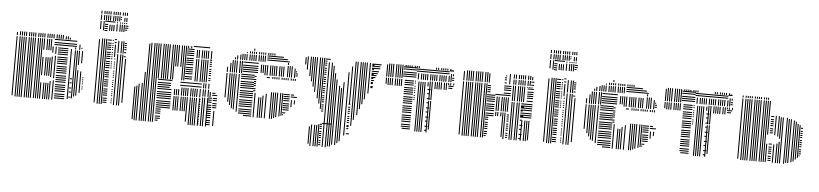

<svg xmlns="http://www.w3.org/2000/svg" viewBox="-49 -1023 6402 1501"><g transform="rotate(5 3151.5 -272.0)"><path d="M60 -8H52V-416H60ZM84 0H76V-416H84ZM100 0H92V-416H100ZM116 0H108V-416H116ZM132 0H124V-416H132ZM156 0H148V-416H156ZM172 0H164V-416H172ZM188 0H180V-416H188ZM204 0H196V-416H204ZM228 0H220V-416H228ZM244 0H236V-416H244ZM260 0H252V-416H260ZM276 0H268V-128H276ZM276 -184H268V-328H276ZM276 -384H268V-416H276ZM300 0H292V-128H300ZM300 -184H292V-328H300ZM300 -384H292V-416H300ZM316 0H308V-128H316ZM316 -184H308V-328H316ZM316 -384H308V-416H316ZM332 0H324V-128H332ZM332 -184H324V-328H332ZM332 -384H324V-416H332ZM348 0H340V-144H348ZM348 -176H340V-336H348ZM348 -368H340V-416H348ZM372 0H364V-152H372ZM372 -168H364V-344H372ZM372 -360H364V-416H372ZM464 -12H384V-20H464ZM464 -28H384V-36H464ZM464 -44H384V-52H464ZM464 -68H384V-76H464ZM464 -84H384V-92H464ZM464 -100H384V-108H464ZM464 -116H384V-124H464ZM464 -140H384V-148H464ZM464 -156H384V-164H464ZM464 -172H384V-180H464ZM464 -188H384V-196H464ZM464 -212H384V-220H464ZM464 -228H384V-236H464ZM464 -244H384V-252H464ZM464 -260H384V-268H464ZM464 -284H384V-292H464ZM464 -300H384V-308H464ZM464 -316H384V-324H464ZM464 -332H384V-340H464ZM464 -356H384V-364H464ZM464 -372H384V-380H464ZM464 -388H384V-396H464ZM464 -404H384V-412H464ZM492 -16H484V-408H492ZM512 -28H496V-36H512ZM512 -68H496V-76H512ZM512 -100H496V-108H512ZM512 -140H496V-148H512ZM512 -172H496V-180H512ZM524 -24H516V-392H524ZM540 -40H532V-392H540ZM556 -48H548V-248H556ZM556 -288H548V-392H556ZM580 -72H572V-240H580ZM580 -304H572V-392H580ZM600 -100H592V-108H600ZM600 -116H592V-124H600ZM600 -140H592V-148H600ZM600 -156H592V-164H600ZM600 -172H592V-180H600ZM600 -188H592V-196H600ZM524 -392H516V-400H524ZM540 -392H532V-400H540ZM556 -392H548V-400H556ZM580 -392H572V-400H580ZM524 -408H516V-424H524ZM556 -408H548V-432H556ZM60 -416H52V-472H60ZM84 -416H76V-472H84ZM100 -416H92V-472H100ZM116 -416H108V-472H116ZM132 -416H124V-472H132ZM156 -416H148V-472H156ZM172 -416H164V-472H172ZM188 -416H180V-472H188ZM204 -416H196V-472H204ZM228 -416H220V-472H228ZM244 -416H236V-472H244ZM260 -416H252V-472H260ZM276 -416H268V-472H276ZM300 -416H292V-472H300ZM316 -416H308V-472H316ZM332 -416H324V-472H332ZM528 -428H352V-436H528ZM528 -444H352V-452H528ZM528 -468H352V-476H528ZM556 -416H548V-448H556ZM572 -416H564V-424H572ZM60 -480H52V-504H60ZM84 -480H76V-512H84ZM100 -480H92V-512H100ZM116 -480H108V-512H116ZM132 -480H124V-512H132ZM156 -480H148V-512H156ZM172 -480H164V-512H172ZM188 -480H180V-512H188ZM204 -480H196V-512H204ZM228 -480H220V-512H228ZM244 -480H236V-512H244ZM260 -480H252V-512H260ZM276 -480H268V-512H276ZM300 -480H292V-512H300ZM316 -480H308V-512H316ZM332 -480H324V-512H332ZM348 -480H340V-512H348ZM372 -480H364V-512H372ZM388 -480H380V-512H388ZM404 -480H396V-512H404ZM420 -480H412V-512H420ZM444 -480H436V-504H444ZM460 -480H452V-504H460ZM476 -480H468V-496H476Z M704 -8H696V-504H704ZM728 0H720V-512H728ZM744 0H736V-512H744ZM760 0H752V-512H760ZM796 -12H764V-20H796ZM796 -28H764V-36H796ZM796 -44H764V-52H796ZM796 -68H764V-76H796ZM796 -84H764V-92H796ZM796 -100H764V-108H796ZM796 -116H764V-124H796ZM796 -140H764V-148H796ZM796 -156H764V-164H796ZM796 -172H764V-180H796ZM796 -188H764V-196H796ZM796 -212H764V-220H796ZM796 -228H764V-236H796ZM796 -244H764V-252H796ZM796 -260H764V-268H796ZM796 -284H764V-292H796ZM796 -300H764V-308H796ZM796 -316H764V-324H796ZM796 -332H764V-340H796ZM796 -356H764V-364H796ZM796 -372H764V-380H796ZM796 -388H764V-396H796ZM796 -404H764V-412H796ZM796 -428H764V-436H796ZM796 -444H764V-452H796ZM796 -460H764V-468H796ZM796 -476H764V-484H796ZM796 -500H764V-508H796ZM812 -284H804V-292H812ZM812 -300H804V-308H812ZM812 -316H804V-324H812ZM812 -332H804V-340H812ZM812 -356H804V-364H812ZM812 -372H804V-380H812ZM812 -388H804V-396H812ZM812 -404H804V-412H812ZM812 -428H804V-436H812ZM812 -444H804V-452H812ZM812 -460H804V-468H812ZM812 -476H804V-484H812ZM812 -500H804V-508H812ZM836 -12H828V-20H836ZM836 -28H828V-36H836ZM836 -44H828V-52H836ZM836 -68H828V-76H836ZM836 -84H828V-92H836ZM836 -100H828V-108H836ZM836 -116H828V-124H836ZM836 -140H828V-148H836ZM836 -156H828V-164H836ZM836 -172H828V-180H836ZM836 -188H828V-196H836ZM836 -212H828V-220H836ZM836 -228H828V-236H836ZM836 -244H828V-252H836ZM836 -260H828V-268H836ZM836 -284H828V-292H836ZM836 -300H828V-308H836ZM836 -316H828V-324H836ZM836 -332H828V-340H836ZM836 -356H828V-364H836ZM832 -376H824V-472H832ZM836 -484H820V-492H836ZM836 -508H820V-516H836ZM856 0H848V-400H856ZM880 0H872V-400H880ZM896 0H888V-400H896ZM920 -24H912V-368H920ZM916 -380H900V-388H916ZM856 -408H848V-504H856ZM880 -408H872V-504H880ZM896 -408H888V-504H896ZM916 -412H900V-420H916ZM916 -436H900V-444H916ZM916 -452H900V-460H916ZM916 -468H900V-476H916ZM916 -484H900V-492H916ZM704 -584H696V-648H704ZM728 -576H720V-648H728ZM756 -572H732V-580H756ZM756 -588H732V-596H756ZM756 -604H732V-612H756ZM756 -620H732V-628H756ZM756 -644H732V-652H756ZM776 -576H768V-624H776ZM792 -576H784V-624H792ZM808 -576H800V-624H808ZM812 -644H756V-652H812ZM832 -576H824V-632H832ZM856 -576H848V-632H856ZM872 -576H864V-632H872ZM888 -576H880V-632H888ZM908 -588H892V-596H908ZM916 -604H892V-612H916ZM916 -620H892V-628H916ZM832 -640H824V-648H832ZM856 -640H848V-648H856ZM872 -640H864V-648H872ZM888 -640H880V-648H888ZM904 -640H896V-648H904ZM704 -656H696V-696H704ZM728 -656H720V-696H728ZM744 -656H736V-696H744ZM760 -656H752V-696H760ZM776 -656H768V-696H776ZM800 -656H792V-696H800ZM816 -656H808V-696H816ZM832 -656H824V-696H832ZM848 -656H840V-696H848ZM860 -668H852V-676H860ZM860 -684H852V-692H860ZM888 -656H880V-688H888ZM904 -656H896V-688H904ZM704 -704H696V-728H704ZM728 -704H720V-728H728ZM744 -704H736V-728H744ZM760 -704H752V-728H760ZM776 -704H768V-728H776ZM800 -704H792V-728H800ZM816 -704H808V-728H816ZM832 -704H824V-728H832ZM848 -704H840V-728H848ZM872 -704H864V-728H872ZM888 -704H880V-728H888ZM904 -704H896V-728H904Z M1011 96H1003V-160H1011ZM1027 104H1019V-168H1027ZM1043 104H1035V-184H1043ZM1067 104H1059V-192H1067ZM1083 104H1075V-240H1083ZM1099 104H1091V-240H1099ZM1115 104H1107V-240H1115ZM1139 104H1131V-240H1139ZM1155 104H1147V-240H1155ZM1171 104H1163V-240H1171ZM1207 92H1183V84H1207ZM1223 76H1183V68H1223ZM1223 60H1183V52H1223ZM1223 36H1183V28H1223ZM1223 20H1183V12H1223ZM1223 4H1183V-4H1223ZM1295 -12H1183V-20H1295ZM1295 -28H1183V-36H1295ZM1295 -44H1183V-52H1295ZM1295 -60H1183V-68H1295ZM1295 -84H1183V-92H1295ZM1295 -100H1183V-108H1295ZM1295 -116H1183V-124H1295ZM1295 -132H1183V-140H1295ZM1295 -156H1183V-164H1295ZM1279 -172H1183V-180H1279ZM1287 -188H1183V-196H1287ZM1287 -204H1183V-212H1287ZM1295 -228H1183V-236H1295ZM1323 0H1315V-112H1323ZM1339 0H1331V-112H1339ZM1355 0H1347V-112H1355ZM1379 0H1371V-112H1379ZM1395 0H1387V-112H1395ZM1411 0H1403V-112H1411ZM1427 80H1419V-112H1427ZM1451 104H1443V-112H1451ZM1467 104H1459V-112H1467ZM1483 104H1475V-112H1483ZM1499 104H1491V-112H1499ZM1523 104H1515V-112H1523ZM1527 92H1519V84H1527ZM1527 76H1519V68H1527ZM1527 60H1519V52H1527ZM1527 36H1519V28H1527ZM1527 20H1519V12H1527ZM1527 4H1519V-4H1527ZM1527 -12H1519V-20H1527ZM1527 -28H1519V-36H1527ZM1527 -44H1519V-52H1527ZM1527 -60H1519V-68H1527ZM1527 -84H1519V-92H1527ZM1527 -100H1519V-108H1527ZM1323 -120H1315V-168H1323ZM1339 -120H1331V-168H1339ZM1355 -120H1347V-168H1355ZM1379 -120H1371V-184H1379ZM1395 -120H1387V-184H1395ZM1411 -120H1403V-184H1411ZM1427 -120H1419V-184H1427ZM1451 -120H1443V-184H1451ZM1467 -120H1459V-184H1467ZM1483 -120H1475V-184H1483ZM1499 -120H1491V-184H1499ZM1523 -120H1515V-184H1523ZM1527 -196H1359V-204H1527ZM1527 -220H1359V-228H1527ZM1547 104H1539V-120H1547ZM1563 104H1555V-120H1563ZM1587 104H1579V-120H1587ZM1615 92H1583V84H1615ZM1615 76H1583V68H1615ZM1615 60H1583V52H1615ZM1615 36H1583V28H1615ZM1615 20H1583V12H1615ZM1615 4H1583V-4H1615ZM1615 -12H1583V-20H1615ZM1615 -28H1583V-36H1615ZM1615 -44H1583V-52H1615ZM1615 -60H1583V-68H1615ZM1615 -84H1583V-92H1615ZM1615 -100H1583V-108H1615ZM1615 -116H1583V-124H1615ZM1643 96H1635V-24H1643ZM1655 -44H1623V-52H1655ZM1655 -60H1623V-68H1655ZM1655 -76H1623V-84H1655ZM1655 -100H1623V-108H1655ZM1655 -116H1623V-124H1655ZM1547 -128H1539V-184H1547ZM1563 -128H1555V-184H1563ZM1587 -128H1579V-184H1587ZM1603 -128H1595V-168H1603ZM1655 -140H1615V-148H1655ZM1639 -156H1615V-164H1639ZM1547 -192H1539V-232H1547ZM1563 -192H1555V-232H1563ZM1587 -192H1579V-232H1587ZM1083 -240H1075V-280H1083ZM1099 -240H1091V-496H1099ZM1115 -240H1107V-496H1115ZM1139 -240H1131V-496H1139ZM1155 -240H1147V-496H1155ZM1171 -240H1163V-496H1171ZM1187 -240H1179V-496H1187ZM1211 -240H1203V-496H1211ZM1227 -240H1219V-496H1227ZM1243 -240H1235V-496H1243ZM1259 -240H1251V-496H1259ZM1283 -240H1275V-496H1283ZM1299 -240H1291V-496H1299ZM1315 -344H1307V-496H1315ZM1331 -344H1323V-496H1331ZM1355 -344H1347V-496H1355ZM1371 -240H1363V-496H1371ZM1387 -240H1379V-496H1387ZM1447 -252H1391V-260H1447ZM1447 -268H1391V-276H1447ZM1447 -292H1391V-300H1447ZM1447 -308H1391V-316H1447ZM1447 -324H1391V-332H1447ZM1447 -340H1391V-348H1447ZM1447 -364H1391V-372H1447ZM1447 -380H1391V-388H1447ZM1447 -396H1391V-404H1447ZM1447 -412H1391V-420H1447ZM1447 -436H1391V-444H1447ZM1447 -452H1391V-460H1447ZM1447 -468H1391V-476H1447ZM1447 -484H1391V-492H1447ZM1475 -240H1467V-416H1475ZM1491 -240H1483V-416H1491ZM1515 -240H1507V-416H1515ZM1531 -240H1523V-416H1531ZM1547 -240H1539V-416H1547ZM1563 -240H1555V-416H1563ZM1591 -252H1575V-260H1591ZM1591 -268H1575V-276H1591ZM1591 -292H1575V-300H1591ZM1591 -308H1575V-316H1591ZM1591 -324H1575V-332H1591ZM1591 -340H1575V-348H1591ZM1591 -364H1575V-372H1591ZM1591 -380H1575V-388H1591ZM1591 -396H1575V-404H1591ZM1591 -412H1575V-420H1591ZM1475 -424H1467V-488H1475ZM1491 -424H1483V-488H1491ZM1515 -424H1507V-488H1515ZM1531 -424H1523V-488H1531ZM1547 -424H1539V-488H1547ZM1563 -424H1555V-488H1563ZM1587 -424H1579V-488H1587ZM1099 -496H1091V-504H1099ZM1115 -496H1107V-512H1115ZM1139 -496H1131V-512H1139ZM1155 -496H1147V-512H1155ZM1171 -496H1163V-512H1171ZM1187 -496H1179V-512H1187ZM1211 -496H1203V-512H1211ZM1227 -496H1219V-512H1227ZM1243 -496H1235V-512H1243ZM1259 -496H1251V-512H1259ZM1283 -496H1275V-512H1283ZM1299 -496H1291V-512H1299ZM1315 -496H1307V-512H1315ZM1331 -496H1323V-512H1331ZM1355 -496H1347V-512H1355ZM1371 -496H1363V-512H1371ZM1387 -496H1379V-512H1387ZM1403 -496H1395V-512H1403ZM1427 -496H1419V-512H1427ZM1567 -508H1439V-516H1567Z M1720 -136H1712V-328H1720ZM1744 -104H1736V-328H1744ZM1760 -80H1752V-328H1760ZM1776 -56H1768V-328H1776ZM1792 -48H1784V-328H1792ZM1816 -32H1808V-328H1816ZM1932 -4H1868V-12H1932ZM1932 -20H1828V-28H1932ZM1932 -36H1828V-44H1932ZM1932 -52H1828V-60H1932ZM1932 -76H1828V-84H1932ZM1932 -92H1828V-100H1932ZM1932 -108H1828V-116H1932ZM1932 -124H1828V-132H1932ZM1932 -148H1828V-156H1932ZM1932 -164H1828V-172H1932ZM1932 -180H1828V-188H1932ZM1932 -196H1828V-204H1932ZM1932 -220H1828V-228H1932ZM1932 -236H1828V-244H1932ZM1932 -252H1828V-260H1932ZM1932 -268H1828V-276H1932ZM1932 -292H1828V-300H1932ZM1932 -308H1828V-316H1932ZM1932 -324H1828V-332H1932ZM1952 0H1944V-192H1952ZM1948 -204H1932V-212H1948ZM1948 -220H1932V-228H1948ZM1948 -244H1932V-252H1948ZM1948 -260H1932V-268H1948ZM1948 -276H1932V-284H1948ZM1948 -292H1932V-300H1948ZM1948 -316H1932V-324H1948ZM1984 0H1976V-160H1984ZM2000 0H1992V-160H2000ZM2016 0H2008V-176H2016ZM2040 0H2032V-192H2040ZM2052 -316H2028V-324H2052ZM2080 0H2072V-208H2080ZM2096 0H2088V-208H2096ZM2112 -8H2104V-208H2112ZM2128 -16H2120V-208H2128ZM2152 -24H2144V-208H2152ZM2168 -32H2160V-208H2168ZM2180 -36H2172V-44H2180ZM2196 -52H2172V-60H2196ZM2220 -76H2172V-84H2220ZM2220 -92H2172V-100H2220ZM2220 -108H2172V-116H2220ZM2220 -124H2172V-132H2220ZM2220 -148H2172V-156H2220ZM2220 -164H2172V-172H2220ZM2220 -180H2172V-188H2220ZM2220 -196H2172V-204H2220ZM2240 -104H2232V-160H2240ZM2264 -128H2256V-160H2264ZM2276 -180H2228V-188H2276ZM2252 -196H2228V-204H2252ZM2080 -312H2072V-320H2080ZM2096 -312H2088V-320H2096ZM2112 -312H2104V-320H2112ZM2128 -312H2120V-320H2128ZM2152 -312H2144V-320H2152ZM2168 -312H2160V-320H2168ZM2184 -312H2176V-320H2184ZM2200 -312H2192V-320H2200ZM2224 -312H2216V-320H2224ZM2240 -312H2232V-320H2240ZM2256 -312H2248V-320H2256ZM2080 -320H2072V-328H2080ZM2096 -320H2088V-328H2096ZM2112 -320H2104V-328H2112ZM2128 -320H2120V-328H2128ZM2152 -320H2144V-328H2152ZM2168 -320H2160V-328H2168ZM2184 -320H2176V-328H2184ZM2200 -320H2192V-328H2200ZM2224 -320H2216V-328H2224ZM2240 -320H2232V-328H2240ZM2256 -320H2248V-328H2256ZM1720 -336H1712V-376H1720ZM1744 -336H1736V-408H1744ZM1760 -336H1752V-432H1760ZM1776 -336H1768V-432H1776ZM1792 -336H1784V-432H1792ZM1816 -336H1808V-432H1816ZM1832 -336H1824V-432H1832ZM1956 -348H1836V-356H1956ZM1956 -364H1836V-372H1956ZM1956 -380H1836V-388H1956ZM1956 -396H1836V-404H1956ZM1956 -420H1836V-428H1956ZM1984 -352H1976V-416H1984ZM2000 -352H1992V-416H2000ZM2016 -336H2008V-416H2016ZM2032 -336H2024V-416H2032ZM2056 -336H2048V-416H2056ZM2072 -336H2064V-416H2072ZM2088 -336H2080V-416H2088ZM2104 -336H2096V-416H2104ZM2128 -336H2120V-416H2128ZM2144 -336H2136V-416H2144ZM2160 -336H2152V-416H2160ZM2192 -336H2184V-424H2192ZM2208 -336H2200V-424H2208ZM2224 -336H2216V-424H2224ZM2248 -336H2240V-408H2248ZM2268 -348H2252V-356H2268ZM2268 -364H2252V-372H2268ZM2260 -380H2252V-388H2260ZM2192 -432H2184V-448H2192ZM1776 -440H1768V-456H1776ZM1792 -440H1784V-472H1792ZM1816 -440H1808V-480H1816ZM1832 -440H1824V-488H1832ZM1848 -440H1840V-488H1848ZM1864 -440H1856V-488H1864ZM1888 -440H1880V-488H1888ZM1904 -440H1896V-488H1904ZM1920 -440H1912V-488H1920ZM1936 -440H1928V-488H1936ZM1960 -440H1952V-488H1960ZM1976 -440H1968V-488H1976ZM1992 -440H1984V-488H1992ZM2008 -440H2000V-488H2008ZM2196 -452H2020V-460H2196ZM2180 -468H2020V-476H2180ZM2148 -484H2020V-492H2148ZM1864 -496H1856V-504H1864ZM1888 -496H1880V-512H1888ZM1904 -496H1896V-512H1904ZM1920 -496H1912V-512H1920ZM1936 -496H1928V-512H1936ZM1960 -496H1952V-512H1960ZM1976 -496H1968V-512H1976ZM1992 -496H1984V-512H1992ZM2008 -496H2000V-512H2008ZM2032 -496H2024V-512H2032ZM2048 -496H2040V-512H2048ZM2064 -496H2056V-512H2064ZM2080 -496H2072V-512H2080ZM1920 -520H1912V-536H1920Z M2326 -448H2318V-504H2326ZM2342 -408H2334V-512H2342ZM2366 -360H2358V-512H2366ZM2382 -320H2374V-512H2382ZM2398 168H2390V32H2398ZM2398 -280H2390V-512H2398ZM2414 184H2406V16H2414ZM2414 -240H2406V-512H2414ZM2438 184H2430V16H2438ZM2438 -192H2430V-512H2438ZM2454 184H2446V16H2454ZM2454 -152H2446V-512H2454ZM2470 184H2462V8H2470ZM2470 -112H2462V-512H2470ZM2490 172H2474V164H2490ZM2490 156H2474V148H2490ZM2490 140H2474V132H2490ZM2490 116H2474V108H2490ZM2490 100H2474V92H2490ZM2490 84H2474V76H2490ZM2490 68H2474V60H2490ZM2490 44H2474V36H2490ZM2490 28H2474V20H2490ZM2490 12H2474V4H2490ZM2562 4H2490V-4H2562ZM2490 -92H2474V-100H2490ZM2490 -108H2474V-116H2490ZM2490 -124H2474V-132H2490ZM2490 -140H2474V-148H2490ZM2490 -164H2474V-172H2490ZM2490 -180H2474V-188H2490ZM2490 -196H2474V-204H2490ZM2490 -212H2474V-220H2490ZM2490 -236H2474V-244H2490ZM2490 -252H2474V-260H2490ZM2490 -268H2474V-276H2490ZM2490 -284H2474V-292H2490ZM2490 -308H2474V-316H2490ZM2490 -324H2474V-332H2490ZM2490 -340H2474V-348H2490ZM2490 -356H2474V-364H2490ZM2490 -380H2474V-388H2490ZM2490 -396H2474V-404H2490ZM2490 -412H2474V-420H2490ZM2490 -428H2474V-436H2490ZM2490 -452H2474V-460H2490ZM2490 -468H2474V-476H2490ZM2490 -484H2474V-492H2490ZM2490 -500H2474V-508H2490ZM2510 184H2502V-480H2510ZM2534 184H2526V-480H2534ZM2550 176H2542V-456H2550ZM2566 176H2558V-400H2566ZM2582 160H2574V-352H2582ZM2606 160H2598V-304H2606ZM2622 144H2614V-288H2622ZM2638 128H2630V-336H2638ZM2514 -500H2490V-508H2514ZM2670 80H2662V-168H2670ZM2707 68H2682V60H2707ZM2698 28H2682V20H2698ZM2698 12H2682V4H2698ZM2698 4H2682V-4H2698ZM2698 -20H2682V-28H2698ZM2698 -36H2682V-44H2698ZM2698 -52H2682V-60H2698ZM2698 -68H2682V-76H2698ZM2698 -92H2682V-100H2698ZM2698 -108H2682V-116H2698ZM2698 -124H2682V-132H2698ZM2698 -140H2682V-148H2698ZM2698 -164H2682V-172H2698ZM2670 -168H2662V-416H2670ZM2694 -168H2686V-464H2694ZM2718 0H2710V-504H2718ZM2734 -48H2726V-504H2734ZM2758 -88H2750V-504H2758ZM2774 -136H2766V-504H2774ZM2790 -176H2782V-504H2790ZM2806 -216H2798V-504H2806ZM2830 -264H2822V-504H2830ZM2858 -308H2842V-316H2858ZM2858 -340H2842V-348H2858ZM2858 -380H2842V-388H2858ZM2858 -412H2842V-420H2858ZM2858 -452H2842V-460H2858ZM2858 -484H2842V-492H2858ZM2860 -316H2842V-324H2860ZM2858 -348H2842V-356H2858ZM2866 -364H2842V-372H2866ZM2874 -388H2842V-396H2874ZM2882 -404H2842V-412H2882ZM2890 -420H2842V-428H2890ZM2898 -436H2842V-444H2898ZM2906 -460H2842V-468H2906ZM2906 -476H2842V-484H2906ZM2914 -492H2842V-500H2914Z M2965 -352H2957V-400H2965ZM2981 -344H2973V-400H2981ZM2997 -344H2989V-400H2997ZM3013 -344H3005V-400H3013ZM3037 -344H3029V-400H3037ZM3053 -344H3045V-400H3053ZM3069 -344H3061V-400H3069ZM3085 -344H3077V-400H3085ZM3177 -12H3113V-20H3177ZM3177 -28H3105V-36H3177ZM3177 -44H3105V-52H3177ZM3177 -68H3105V-76H3177ZM3177 -84H3105V-92H3177ZM3177 -100H3105V-108H3177ZM3177 -116H3105V-124H3177ZM3177 -140H3105V-148H3177ZM3177 -156H3105V-164H3177ZM3177 -172H3105V-180H3177ZM3177 -188H3105V-196H3177ZM3177 -212H3105V-220H3177ZM3177 -228H3105V-236H3177ZM3177 -244H3105V-252H3177ZM3177 -260H3105V-268H3177ZM3177 -284H3105V-292H3177ZM3177 -300H3105V-308H3177ZM3177 -316H3105V-324H3177ZM3177 -332H3105V-340H3177ZM3177 -356H3105V-364H3177ZM3177 -372H3105V-380H3177ZM3177 -388H3105V-396H3177ZM3193 -244H3185V-252H3193ZM3193 -260H3185V-268H3193ZM3193 -276H3185V-284H3193ZM3193 -300H3185V-308H3193ZM3193 -316H3185V-324H3193ZM3193 -332H3185V-340H3193ZM3193 -348H3185V-356H3193ZM3193 -372H3185V-380H3193ZM3193 -388H3185V-396H3193ZM3221 0H3213V-360H3221ZM3237 0H3229V-360H3237ZM3253 0H3245V-360H3253ZM3269 0H3261V-360H3269ZM3305 -12H3289V-20H3305ZM3313 -44H3289V-52H3313ZM3305 -84H3289V-92H3305ZM3313 -116H3289V-124H3313ZM3305 -156H3289V-164H3305ZM3313 -188H3289V-196H3313ZM3305 -228H3289V-236H3305ZM3313 -260H3289V-268H3313ZM3305 -300H3289V-308H3305ZM3313 -332H3289V-340H3313ZM3221 -360H3213V-392H3221ZM3237 -360H3229V-392H3237ZM3253 -360H3245V-392H3253ZM3269 -360H3261V-392H3269ZM3293 -360H3285V-392H3293ZM3309 0H3301V-248H3309ZM3325 -24H3317V-248H3325ZM3309 -256H3301V-384H3309ZM3325 -256H3317V-384H3325ZM3349 -344H3341V-384H3349ZM3365 -344H3357V-384H3365ZM3381 -344H3373V-384H3381ZM3397 -344H3389V-384H3397ZM3421 -344H3413V-384H3421ZM3437 -344H3429V-384H3437ZM3481 -356H3449V-364H3481ZM3489 -372H3449V-380H3489ZM3309 -384H3301V-400H3309ZM3325 -384H3317V-400H3325ZM3349 -384H3341V-400H3349ZM3365 -384H3357V-400H3365ZM3381 -384H3373V-400H3381ZM3397 -384H3389V-400H3397ZM3421 -384H3413V-400H3421ZM3437 -384H3429V-400H3437ZM3453 -384H3445V-400H3453ZM3469 -384H3461V-400H3469ZM3493 -384H3485V-400H3493ZM2965 -408H2957V-496H2965ZM2981 -408H2973V-496H2981ZM2997 -408H2989V-496H2997ZM3013 -408H3005V-496H3013ZM3037 -408H3029V-496H3037ZM3053 -408H3045V-496H3053ZM3069 -408H3061V-496H3069ZM3085 -408H3077V-496H3085ZM3193 -420H3089V-428H3193ZM3193 -436H3089V-444H3193ZM3193 -452H3089V-460H3193ZM3193 -476H3089V-484H3193ZM3193 -492H3089V-500H3193ZM3213 -408H3205V-456H3213ZM3237 -408H3229V-456H3237ZM3253 -408H3245V-456H3253ZM3269 -408H3261V-456H3269ZM3285 -408H3277V-456H3285ZM3309 -408H3301V-456H3309ZM3325 -408H3317V-456H3325ZM3341 -408H3333V-456H3341ZM3357 -408H3349V-456H3357ZM3381 -408H3373V-456H3381ZM3397 -408H3389V-456H3397ZM3413 -408H3405V-456H3413ZM3429 -408H3421V-456H3429ZM3453 -408H3445V-456H3453ZM3449 -468H3193V-476H3449ZM3449 -484H3193V-492H3449ZM3469 -408H3461V-456H3469ZM3489 -420H3473V-428H3489ZM3489 -436H3473V-444H3489ZM3469 -456H3461V-472H3469ZM3485 -456H3477V-472H3485ZM3481 -492H3449V-500H3481ZM2965 -496H2957V-504H2965ZM2981 -496H2973V-512H2981ZM2997 -496H2989V-512H2997ZM3013 -496H3005V-512H3013ZM3037 -496H3029V-512H3037ZM3053 -496H3045V-512H3053ZM3069 -496H3061V-512H3069ZM3085 -496H3077V-512H3085ZM3109 -496H3101V-512H3109ZM3125 -496H3117V-512H3125ZM3141 -496H3133V-512H3141ZM3157 -496H3149V-512H3157ZM3181 -496H3173V-512H3181ZM3197 -496H3189V-512H3197ZM3213 -496H3205V-512H3213ZM3349 -496H3341V-512H3349ZM3365 -496H3357V-512H3365ZM3389 -496H3381V-512H3389ZM3405 -496H3397V-512H3405ZM3421 -496H3413V-512H3421ZM3437 -496H3429V-512H3437ZM3461 -496H3453V-512H3461ZM3477 -496H3469V-504H3477Z M3568 -8H3560V-424H3568ZM3592 0H3584V-424H3592ZM3608 0H3600V-424H3608ZM3624 0H3616V-424H3624ZM3640 0H3632V-424H3640ZM3664 0H3656V-424H3664ZM3680 0H3672V-424H3680ZM3696 0H3688V-424H3696ZM3712 0H3704V-424H3712ZM3736 0H3728V-424H3736ZM3752 0H3744V-424H3752ZM3772 -12H3756V-20H3772ZM3780 -28H3756V-36H3780ZM3780 -44H3756V-52H3780ZM3780 -68H3756V-76H3780ZM3780 -84H3756V-92H3780ZM3780 -100H3756V-108H3780ZM3780 -116H3756V-124H3780ZM3780 -140H3756V-148H3780ZM3780 -156H3756V-164H3780ZM3820 -172H3756V-180H3820ZM3820 -188H3756V-196H3820ZM3820 -212H3756V-220H3820ZM3820 -228H3756V-236H3820ZM3820 -244H3756V-252H3820ZM3820 -260H3756V-268H3820ZM3820 -284H3756V-292H3820ZM3820 -300H3756V-308H3820ZM3820 -316H3756V-324H3820ZM3820 -332H3756V-340H3820ZM3780 -356H3756V-364H3780ZM3780 -372H3756V-380H3780ZM3780 -388H3756V-396H3780ZM3780 -404H3756V-412H3780ZM3840 -176H3832V-208H3840ZM3856 -176H3848V-208H3856ZM3880 -176H3872V-208H3880ZM3896 -16H3888V-208H3896ZM3912 0H3904V-208H3912ZM3940 -12H3924V-20H3940ZM3940 -28H3924V-36H3940ZM3940 -44H3924V-52H3940ZM3940 -68H3924V-76H3940ZM3940 -84H3924V-92H3940ZM3940 -100H3924V-108H3940ZM3940 -116H3924V-124H3940ZM3940 -140H3924V-148H3940ZM3940 -156H3924V-164H3940ZM3940 -172H3924V-180H3940ZM3940 -188H3924V-196H3940ZM3840 -216H3832V-328H3840ZM3856 -216H3848V-328H3856ZM3880 -216H3872V-328H3880ZM3896 -216H3888V-328H3896ZM3912 -216H3904V-328H3912ZM3928 -216H3920V-328H3928ZM3940 -340H3820V-348H3940ZM3940 -356H3884V-364H3940ZM3940 -380H3884V-388H3940ZM3940 -396H3884V-404H3940ZM3940 -412H3884V-420H3940ZM3960 0H3952V-296H3960ZM3976 0H3968V-296H3976ZM4000 0H3992V-296H4000ZM4016 0H4008V-296H4016ZM4044 -12H4028V-20H4044ZM4052 -44H4028V-52H4052ZM4044 -84H4028V-92H4044ZM4052 -116H4028V-124H4052ZM4044 -156H4028V-164H4044ZM4052 -188H4028V-196H4052ZM4044 -228H4028V-236H4044ZM4052 -260H4028V-268H4052ZM4048 0H4040V-160H4048ZM4072 0H4064V-160H4072ZM4088 0H4080V-160H4088ZM4104 -8H4096V-160H4104ZM4116 -180H4028V-188H4116ZM4116 -196H4028V-204H4116ZM4116 -212H4028V-220H4116ZM4116 -236H4028V-244H4116ZM4116 -252H4028V-260H4116ZM4116 -268H4028V-276H4116ZM4116 -284H4028V-292H4116ZM3960 -304H3952V-416H3960ZM3976 -304H3968V-416H3976ZM4000 -304H3992V-416H4000ZM4016 -304H4008V-416H4016ZM4032 -304H4024V-416H4032ZM4048 -304H4040V-416H4048ZM4116 -308H4068V-316H4116ZM4116 -332H4068V-340H4116ZM4116 -348H4068V-356H4116ZM4116 -364H4068V-372H4116ZM4116 -380H4068V-388H4116ZM4116 -404H4068V-412H4116ZM3960 -416H3952V-424H3960ZM3976 -416H3968V-424H3976ZM4000 -416H3992V-424H4000ZM4016 -416H4008V-424H4016ZM4032 -416H4024V-424H4032ZM4048 -416H4040V-424H4048ZM4072 -416H4064V-424H4072ZM4088 -416H4080V-424H4088ZM4104 -416H4096V-424H4104ZM3568 -432H3560V-504H3568ZM3592 -432H3584V-512H3592ZM3608 -432H3600V-512H3608ZM3624 -432H3616V-512H3624ZM3640 -432H3632V-512H3640ZM3664 -432H3656V-512H3664ZM3680 -432H3672V-512H3680ZM3696 -432H3688V-512H3696ZM3712 -432H3704V-512H3712ZM3736 -432H3728V-512H3736ZM3752 -432H3744V-512H3752ZM3768 -432H3760V-504H3768ZM3900 -436H3884V-444H3900ZM3900 -460H3884V-468H3900ZM3900 -476H3884V-484H3900ZM3900 -492H3892V-500H3900ZM3928 -432H3920V-512H3928ZM3960 -432H3952V-472H3960ZM3976 -432H3968V-472H3976ZM4000 -432H3992V-472H4000ZM4016 -432H4008V-472H4016ZM4032 -432H4024V-472H4032ZM4048 -432H4040V-472H4048ZM4072 -432H4064V-472H4072ZM4088 -432H4080V-472H4088ZM4116 -436H4092V-444H4116ZM4116 -460H4092V-468H4116ZM3960 -480H3952V-512H3960ZM3976 -480H3968V-512H3976ZM4000 -480H3992V-512H4000ZM4016 -480H4008V-512H4016ZM4032 -480H4024V-512H4032ZM4048 -480H4040V-512H4048ZM4072 -480H4064V-512H4072ZM4088 -480H4080V-512H4088ZM4104 -480H4096V-504H4104Z M4231 -8H4223V-504H4231ZM4255 0H4247V-512H4255ZM4271 0H4263V-512H4271ZM4287 0H4279V-512H4287ZM4323 -12H4291V-20H4323ZM4323 -28H4291V-36H4323ZM4323 -44H4291V-52H4323ZM4323 -68H4291V-76H4323ZM4323 -84H4291V-92H4323ZM4323 -100H4291V-108H4323ZM4323 -116H4291V-124H4323ZM4323 -140H4291V-148H4323ZM4323 -156H4291V-164H4323ZM4323 -172H4291V-180H4323ZM4323 -188H4291V-196H4323ZM4323 -212H4291V-220H4323ZM4323 -228H4291V-236H4323ZM4323 -244H4291V-252H4323ZM4323 -260H4291V-268H4323ZM4323 -284H4291V-292H4323ZM4323 -300H4291V-308H4323ZM4323 -316H4291V-324H4323ZM4323 -332H4291V-340H4323ZM4323 -356H4291V-364H4323ZM4323 -372H4291V-380H4323ZM4323 -388H4291V-396H4323ZM4323 -404H4291V-412H4323ZM4323 -428H4291V-436H4323ZM4323 -444H4291V-452H4323ZM4323 -460H4291V-468H4323ZM4323 -476H4291V-484H4323ZM4323 -500H4291V-508H4323ZM4339 -284H4331V-292H4339ZM4339 -300H4331V-308H4339ZM4339 -316H4331V-324H4339ZM4339 -332H4331V-340H4339ZM4339 -356H4331V-364H4339ZM4339 -372H4331V-380H4339ZM4339 -388H4331V-396H4339ZM4339 -404H4331V-412H4339ZM4339 -428H4331V-436H4339ZM4339 -444H4331V-452H4339ZM4339 -460H4331V-468H4339ZM4339 -476H4331V-484H4339ZM4339 -500H4331V-508H4339ZM4363 -12H4355V-20H4363ZM4363 -28H4355V-36H4363ZM4363 -44H4355V-52H4363ZM4363 -68H4355V-76H4363ZM4363 -84H4355V-92H4363ZM4363 -100H4355V-108H4363ZM4363 -116H4355V-124H4363ZM4363 -140H4355V-148H4363ZM4363 -156H4355V-164H4363ZM4363 -172H4355V-180H4363ZM4363 -188H4355V-196H4363ZM4363 -212H4355V-220H4363ZM4363 -228H4355V-236H4363ZM4363 -244H4355V-252H4363ZM4363 -260H4355V-268H4363ZM4363 -284H4355V-292H4363ZM4363 -300H4355V-308H4363ZM4363 -316H4355V-324H4363ZM4363 -332H4355V-340H4363ZM4363 -356H4355V-364H4363ZM4359 -376H4351V-472H4359ZM4363 -484H4347V-492H4363ZM4363 -508H4347V-516H4363ZM4383 0H4375V-400H4383ZM4407 0H4399V-400H4407ZM4423 0H4415V-400H4423ZM4447 -24H4439V-368H4447ZM4443 -380H4427V-388H4443ZM4383 -408H4375V-504H4383ZM4407 -408H4399V-504H4407ZM4423 -408H4415V-504H4423ZM4443 -412H4427V-420H4443ZM4443 -436H4427V-444H4443ZM4443 -452H4427V-460H4443ZM4443 -468H4427V-476H4443ZM4443 -484H4427V-492H4443ZM4231 -584H4223V-648H4231ZM4255 -576H4247V-648H4255ZM4283 -572H4259V-580H4283ZM4283 -588H4259V-596H4283ZM4283 -604H4259V-612H4283ZM4283 -620H4259V-628H4283ZM4283 -644H4259V-652H4283ZM4303 -576H4295V-624H4303ZM4319 -576H4311V-624H4319ZM4335 -576H4327V-624H4335ZM4339 -644H4283V-652H4339ZM4359 -576H4351V-632H4359ZM4383 -576H4375V-632H4383ZM4399 -576H4391V-632H4399ZM4415 -576H4407V-632H4415ZM4435 -588H4419V-596H4435ZM4443 -604H4419V-612H4443ZM4443 -620H4419V-628H4443ZM4359 -640H4351V-648H4359ZM4383 -640H4375V-648H4383ZM4399 -640H4391V-648H4399ZM4415 -640H4407V-648H4415ZM4431 -640H4423V-648H4431ZM4231 -656H4223V-696H4231ZM4255 -656H4247V-696H4255ZM4271 -656H4263V-696H4271ZM4287 -656H4279V-696H4287ZM4303 -656H4295V-696H4303ZM4327 -656H4319V-696H4327ZM4343 -656H4335V-696H4343ZM4359 -656H4351V-696H4359ZM4375 -656H4367V-696H4375ZM4387 -668H4379V-676H4387ZM4387 -684H4379V-692H4387ZM4415 -656H4407V-688H4415ZM4431 -656H4423V-688H4431ZM4231 -704H4223V-728H4231ZM4255 -704H4247V-728H4255ZM4271 -704H4263V-728H4271ZM4287 -704H4279V-728H4287ZM4303 -704H4295V-728H4303ZM4327 -704H4319V-728H4327ZM4343 -704H4335V-728H4343ZM4359 -704H4351V-728H4359ZM4375 -704H4367V-728H4375ZM4399 -704H4391V-728H4399ZM4415 -704H4407V-728H4415ZM4431 -704H4423V-728H4431Z M4538 -136H4530V-328H4538ZM4562 -104H4554V-328H4562ZM4578 -80H4570V-328H4578ZM4594 -56H4586V-328H4594ZM4610 -48H4602V-328H4610ZM4634 -32H4626V-328H4634ZM4750 -4H4686V-12H4750ZM4750 -20H4646V-28H4750ZM4750 -36H4646V-44H4750ZM4750 -52H4646V-60H4750ZM4750 -76H4646V-84H4750ZM4750 -92H4646V-100H4750ZM4750 -108H4646V-116H4750ZM4750 -124H4646V-132H4750ZM4750 -148H4646V-156H4750ZM4750 -164H4646V-172H4750ZM4750 -180H4646V-188H4750ZM4750 -196H4646V-204H4750ZM4750 -220H4646V-228H4750ZM4750 -236H4646V-244H4750ZM4750 -252H4646V-260H4750ZM4750 -268H4646V-276H4750ZM4750 -292H4646V-300H4750ZM4750 -308H4646V-316H4750ZM4750 -324H4646V-332H4750ZM4770 0H4762V-192H4770ZM4766 -204H4750V-212H4766ZM4766 -220H4750V-228H4766ZM4766 -244H4750V-252H4766ZM4766 -260H4750V-268H4766ZM4766 -276H4750V-284H4766ZM4766 -292H4750V-300H4766ZM4766 -316H4750V-324H4766ZM4802 0H4794V-160H4802ZM4818 0H4810V-160H4818ZM4834 0H4826V-176H4834ZM4858 0H4850V-192H4858ZM4870 -316H4846V-324H4870ZM4898 0H4890V-208H4898ZM4914 0H4906V-208H4914ZM4930 -8H4922V-208H4930ZM4946 -16H4938V-208H4946ZM4970 -24H4962V-208H4970ZM4986 -32H4978V-208H4986ZM4998 -36H4990V-44H4998ZM5014 -52H4990V-60H5014ZM5038 -76H4990V-84H5038ZM5038 -92H4990V-100H5038ZM5038 -108H4990V-116H5038ZM5038 -124H4990V-132H5038ZM5038 -148H4990V-156H5038ZM5038 -164H4990V-172H5038ZM5038 -180H4990V-188H5038ZM5038 -196H4990V-204H5038ZM5058 -104H5050V-160H5058ZM5082 -128H5074V-160H5082ZM5094 -180H5046V-188H5094ZM5070 -196H5046V-204H5070ZM4898 -312H4890V-320H4898ZM4914 -312H4906V-320H4914ZM4930 -312H4922V-320H4930ZM4946 -312H4938V-320H4946ZM4970 -312H4962V-320H4970ZM4986 -312H4978V-320H4986ZM5002 -312H4994V-320H5002ZM5018 -312H5010V-320H5018ZM5042 -312H5034V-320H5042ZM5058 -312H5050V-320H5058ZM5074 -312H5066V-320H5074ZM4898 -320H4890V-328H4898ZM4914 -320H4906V-328H4914ZM4930 -320H4922V-328H4930ZM4946 -320H4938V-328H4946ZM4970 -320H4962V-328H4970ZM4986 -320H4978V-328H4986ZM5002 -320H4994V-328H5002ZM5018 -320H5010V-328H5018ZM5042 -320H5034V-328H5042ZM5058 -320H5050V-328H5058ZM5074 -320H5066V-328H5074ZM4538 -336H4530V-376H4538ZM4562 -336H4554V-408H4562ZM4578 -336H4570V-432H4578ZM4594 -336H4586V-432H4594ZM4610 -336H4602V-432H4610ZM4634 -336H4626V-432H4634ZM4650 -336H4642V-432H4650ZM4774 -348H4654V-356H4774ZM4774 -364H4654V-372H4774ZM4774 -380H4654V-388H4774ZM4774 -396H4654V-404H4774ZM4774 -420H4654V-428H4774ZM4802 -352H4794V-416H4802ZM4818 -352H4810V-416H4818ZM4834 -336H4826V-416H4834ZM4850 -336H4842V-416H4850ZM4874 -336H4866V-416H4874ZM4890 -336H4882V-416H4890ZM4906 -336H4898V-416H4906ZM4922 -336H4914V-416H4922ZM4946 -336H4938V-416H4946ZM4962 -336H4954V-416H4962ZM4978 -336H4970V-416H4978ZM5010 -336H5002V-424H5010ZM5026 -336H5018V-424H5026ZM5042 -336H5034V-424H5042ZM5066 -336H5058V-408H5066ZM5086 -348H5070V-356H5086ZM5086 -364H5070V-372H5086ZM5078 -380H5070V-388H5078ZM5010 -432H5002V-448H5010ZM4594 -440H4586V-456H4594ZM4610 -440H4602V-472H4610ZM4634 -440H4626V-480H4634ZM4650 -440H4642V-488H4650ZM4666 -440H4658V-488H4666ZM4682 -440H4674V-488H4682ZM4706 -440H4698V-488H4706ZM4722 -440H4714V-488H4722ZM4738 -440H4730V-488H4738ZM4754 -440H4746V-488H4754ZM4778 -440H4770V-488H4778ZM4794 -440H4786V-488H4794ZM4810 -440H4802V-488H4810ZM4826 -440H4818V-488H4826ZM5014 -452H4838V-460H5014ZM4998 -468H4838V-476H4998ZM4966 -484H4838V-492H4966ZM4682 -496H4674V-504H4682ZM4706 -496H4698V-512H4706ZM4722 -496H4714V-512H4722ZM4738 -496H4730V-512H4738ZM4754 -496H4746V-512H4754ZM4778 -496H4770V-512H4778ZM4794 -496H4786V-512H4794ZM4810 -496H4802V-512H4810ZM4826 -496H4818V-512H4826ZM4850 -496H4842V-512H4850ZM4866 -496H4858V-512H4866ZM4882 -496H4874V-512H4882ZM4898 -496H4890V-512H4898ZM4738 -520H4730V-536H4738Z M5152 -352H5144V-400H5152ZM5168 -344H5160V-400H5168ZM5184 -344H5176V-400H5184ZM5200 -344H5192V-400H5200ZM5224 -344H5216V-400H5224ZM5240 -344H5232V-400H5240ZM5256 -344H5248V-400H5256ZM5272 -344H5264V-400H5272ZM5364 -12H5300V-20H5364ZM5364 -28H5292V-36H5364ZM5364 -44H5292V-52H5364ZM5364 -68H5292V-76H5364ZM5364 -84H5292V-92H5364ZM5364 -100H5292V-108H5364ZM5364 -116H5292V-124H5364ZM5364 -140H5292V-148H5364ZM5364 -156H5292V-164H5364ZM5364 -172H5292V-180H5364ZM5364 -188H5292V-196H5364ZM5364 -212H5292V-220H5364ZM5364 -228H5292V-236H5364ZM5364 -244H5292V-252H5364ZM5364 -260H5292V-268H5364ZM5364 -284H5292V-292H5364ZM5364 -300H5292V-308H5364ZM5364 -316H5292V-324H5364ZM5364 -332H5292V-340H5364ZM5364 -356H5292V-364H5364ZM5364 -372H5292V-380H5364ZM5364 -388H5292V-396H5364ZM5380 -244H5372V-252H5380ZM5380 -260H5372V-268H5380ZM5380 -276H5372V-284H5380ZM5380 -300H5372V-308H5380ZM5380 -316H5372V-324H5380ZM5380 -332H5372V-340H5380ZM5380 -348H5372V-356H5380ZM5380 -372H5372V-380H5380ZM5380 -388H5372V-396H5380ZM5408 0H5400V-360H5408ZM5424 0H5416V-360H5424ZM5440 0H5432V-360H5440ZM5456 0H5448V-360H5456ZM5492 -12H5476V-20H5492ZM5500 -44H5476V-52H5500ZM5492 -84H5476V-92H5492ZM5500 -116H5476V-124H5500ZM5492 -156H5476V-164H5492ZM5500 -188H5476V-196H5500ZM5492 -228H5476V-236H5492ZM5500 -260H5476V-268H5500ZM5492 -300H5476V-308H5492ZM5500 -332H5476V-340H5500ZM5408 -360H5400V-392H5408ZM5424 -360H5416V-392H5424ZM5440 -360H5432V-392H5440ZM5456 -360H5448V-392H5456ZM5480 -360H5472V-392H5480ZM5496 0H5488V-248H5496ZM5512 -24H5504V-248H5512ZM5496 -256H5488V-384H5496ZM5512 -256H5504V-384H5512ZM5536 -344H5528V-384H5536ZM5552 -344H5544V-384H5552ZM5568 -344H5560V-384H5568ZM5584 -344H5576V-384H5584ZM5608 -344H5600V-384H5608ZM5624 -344H5616V-384H5624ZM5668 -356H5636V-364H5668ZM5676 -372H5636V-380H5676ZM5496 -384H5488V-400H5496ZM5512 -384H5504V-400H5512ZM5536 -384H5528V-400H5536ZM5552 -384H5544V-400H5552ZM5568 -384H5560V-400H5568ZM5584 -384H5576V-400H5584ZM5608 -384H5600V-400H5608ZM5624 -384H5616V-400H5624ZM5640 -384H5632V-400H5640ZM5656 -384H5648V-400H5656ZM5680 -384H5672V-400H5680ZM5152 -408H5144V-496H5152ZM5168 -408H5160V-496H5168ZM5184 -408H5176V-496H5184ZM5200 -408H5192V-496H5200ZM5224 -408H5216V-496H5224ZM5240 -408H5232V-496H5240ZM5256 -408H5248V-496H5256ZM5272 -408H5264V-496H5272ZM5380 -420H5276V-428H5380ZM5380 -436H5276V-444H5380ZM5380 -452H5276V-460H5380ZM5380 -476H5276V-484H5380ZM5380 -492H5276V-500H5380ZM5400 -408H5392V-456H5400ZM5424 -408H5416V-456H5424ZM5440 -408H5432V-456H5440ZM5456 -408H5448V-456H5456ZM5472 -408H5464V-456H5472ZM5496 -408H5488V-456H5496ZM5512 -408H5504V-456H5512ZM5528 -408H5520V-456H5528ZM5544 -408H5536V-456H5544ZM5568 -408H5560V-456H5568ZM5584 -408H5576V-456H5584ZM5600 -408H5592V-456H5600ZM5616 -408H5608V-456H5616ZM5640 -408H5632V-456H5640ZM5636 -468H5380V-476H5636ZM5636 -484H5380V-492H5636ZM5656 -408H5648V-456H5656ZM5676 -420H5660V-428H5676ZM5676 -436H5660V-444H5676ZM5656 -456H5648V-472H5656ZM5672 -456H5664V-472H5672ZM5668 -492H5636V-500H5668ZM5152 -496H5144V-504H5152ZM5168 -496H5160V-512H5168ZM5184 -496H5176V-512H5184ZM5200 -496H5192V-512H5200ZM5224 -496H5216V-512H5224ZM5240 -496H5232V-512H5240ZM5256 -496H5248V-512H5256ZM5272 -496H5264V-512H5272ZM5296 -496H5288V-512H5296ZM5312 -496H5304V-512H5312ZM5328 -496H5320V-512H5328ZM5344 -496H5336V-512H5344ZM5368 -496H5360V-512H5368ZM5384 -496H5376V-512H5384ZM5400 -496H5392V-512H5400ZM5536 -496H5528V-512H5536ZM5552 -496H5544V-512H5552ZM5576 -496H5568V-512H5576ZM5592 -496H5584V-512H5592ZM5608 -496H5600V-512H5608ZM5624 -496H5616V-512H5624ZM5648 -496H5640V-512H5648ZM5664 -496H5656V-504H5664Z M5755 -8H5747V-480H5755ZM5779 0H5771V-480H5779ZM5795 0H5787V-480H5795ZM5811 0H5803V-480H5811ZM5827 0H5819V-480H5827ZM5851 0H5843V-480H5851ZM5867 0H5859V-480H5867ZM5883 0H5875V-480H5883ZM5899 0H5891V-480H5899ZM5923 0H5915V-480H5923ZM5939 0H5931V-480H5939ZM5955 0H5947V-480H5955ZM5971 0H5963V-144H5971ZM5971 -216H5963V-480H5971ZM6007 -12H5983V-20H6007ZM6007 -28H5983V-36H6007ZM6007 -44H5983V-52H6007ZM6007 -68H5983V-76H6007ZM6007 -84H5983V-92H6007ZM6007 -100H5983V-108H6007ZM6007 -116H5983V-124H6007ZM6007 -140H5983V-148H6007ZM6007 -228H5983V-236H6007ZM6007 -244H5983V-252H6007ZM6007 -260H5983V-268H6007ZM6007 -284H5983V-292H6007ZM6007 -300H5983V-308H6007ZM6007 -316H5983V-324H6007ZM6007 -332H5983V-340H6007ZM6007 -356H5983V-364H6007ZM6027 0H6019V-144H6027ZM6027 -216H6019V-368H6027ZM6051 0H6043V-152H6051ZM6051 -208H6043V-368H6051ZM6067 0H6059V-168H6067ZM6067 -192H6059V-360H6067ZM6083 0H6075V-360H6083ZM6115 0H6107V-360H6115ZM6131 -8H6123V-352H6131ZM6147 -8H6139V-352H6147ZM6171 -16H6163V-344H6171ZM6187 -24H6179V-336H6187ZM6203 -40H6195V-320H6203ZM6219 -56H6211V-312H6219ZM6231 -68H6223V-76H6231ZM6239 -84H6223V-92H6239ZM6239 -100H6223V-108H6239ZM6239 -116H6223V-124H6239ZM6239 -140H6223V-148H6239ZM6239 -156H6223V-164H6239ZM6239 -172H6223V-180H6239ZM6239 -188H6223V-196H6239ZM6239 -212H6223V-220H6239ZM6239 -228H6223V-236H6239ZM6239 -244H6223V-252H6239ZM6239 -260H6223V-268H6239ZM6239 -284H6223V-292H6239ZM5755 -488H5747V-504H5755ZM5779 -488H5771V-504H5779ZM5795 -488H5787V-504H5795ZM5811 -488H5803V-504H5811ZM5827 -488H5819V-504H5827ZM5851 -488H5843V-504H5851ZM5867 -488H5859V-504H5867ZM5883 -488H5875V-504H5883ZM5899 -488H5891V-504H5899ZM5923 -488H5915V-504H5923ZM5939 -488H5931V-504H5939ZM5955 -488H5947V-504H5955Z"/></g></svg>

Font: Rubik Lines
Style: Regular
Weight: 400
Designer: Hubert and Fischer, NaN
Foundry: Hubert and Fischer, NaN
Version: Version 2.201